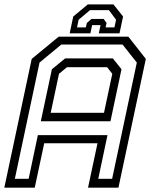

<svg xmlns="http://www.w3.org/2000/svg" viewBox="-37 -870 701 890"><path d="M-17 0 110 -597 235 -700H558L639 -597L512 0H371L415 -206H168L124 0ZM31.8 -41.2H95.8L138.5 -243.5H461.2L418.5 -41.2H482.8L597.2 -580L531 -663.5H247.2L146.2 -580ZM198 -347H445L483.5 -528L459.5 -558.5H273.5L236.5 -528ZM152.2 -307.8 203.5 -549 265 -599.2H486.2L526.2 -549L475 -307.8ZM489 -849.5 533.5 -793.5 517 -715.5H421L429 -753.5H390L382 -715.5H286L302.5 -793.5L370 -849.5ZM467.8 -823H380.2L327.5 -778.5L320 -743H361L365.5 -763.5L387 -782.2H443.5L457 -763.5L452.5 -743H493.5L501 -778.5Z"/></svg>

Font: Tourney Thin
Style: Italic
Weight: 100
Italic angle: -12°
Designer: Tyler Finck
Foundry: Etcetera Type Co
Version: Version 1.015